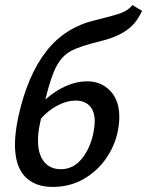

<svg xmlns="http://www.w3.org/2000/svg" viewBox="-20 -732 581 758"><path d="M159 -339Q197 -373 239.5 -392Q282 -411 324 -411Q379 -411 415 -373.5Q451 -336 451 -270Q451 -244 445 -214Q434 -158 399.5 -107.5Q365 -57 310.5 -25.5Q256 6 188 6Q117 6 78 -35.5Q39 -77 39 -162Q39 -209 53 -274Q89 -435 163 -530Q237 -625 359 -653Q432 -671 459 -681Q486 -691 503 -712L541 -689Q527 -660 510 -639.5Q493 -619 460.5 -600.5Q428 -582 375 -569Q297 -550 261.5 -531.5Q226 -513 203.5 -471.5Q181 -430 159 -339ZM142 -264 137 -241Q130 -209 130 -177Q130 -123 154 -93.5Q178 -64 220 -64Q270 -64 303.5 -106Q337 -148 349 -209Q354 -236 354 -252Q354 -293 334 -314Q314 -335 278 -335Q245 -335 208 -316Q171 -297 142 -264Z"/></svg>

Font: Ysabeau Semibold
Style: Italic
Weight: 600
Italic angle: -12°
Designer: Christian Thalmann (Catharsis Fonts)
Version: Version 0.003